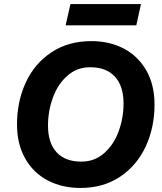

<svg xmlns="http://www.w3.org/2000/svg" viewBox="-20 -917 800 948"><path d="M328 -897H676L653 -792H304ZM64 -303Q64 -416 107.5 -510Q151 -604 234.5 -659Q318 -714 431 -714Q521 -714 591.5 -677Q662 -640 702.5 -569Q743 -498 743 -401Q743 -288 699.5 -194Q656 -100 573 -44.5Q490 11 377 11Q286 11 215 -26.5Q144 -64 104 -135Q64 -206 64 -303ZM590 -406Q590 -492 547.5 -538.5Q505 -585 425 -585Q360 -585 312.5 -543Q265 -501 241 -434.5Q217 -368 217 -297Q217 -211 259.5 -165Q302 -119 382 -119Q447 -119 494.5 -161Q542 -203 566 -269Q590 -335 590 -406Z"/></svg>

Font: CBA Beacon Sans Extra Bold
Style: Italic
Weight: 800
Italic angle: -13°
Designer: Wei Huang
Foundry: Wei Huang
Version: Version 1.002